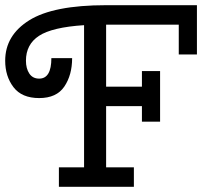

<svg xmlns="http://www.w3.org/2000/svg" viewBox="-20 -720 783 740"><path d="M207 0V-75H304V-623Q181 -615 130.5 -582Q80 -549 80 -486Q80 -456 93 -436.5Q106 -417 131 -417Q178 -417 178 -496H258Q258 -431 228 -386.5Q198 -342 131 -342Q64 -342 32 -384Q0 -426 0 -486Q0 -584 93 -642Q186 -700 389 -700H739V-510H669V-625H389V-386H527V-446H597V-251H527V-311H389V-75H496V0Z"/></svg>

Font: Cherry Swash
Style: Regular
Weight: 400
Designer: Kasatkina Nataliya
Foundry: Nataliya Kasatkina
Version: Version 1.001